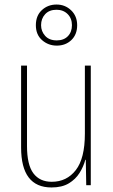

<svg xmlns="http://www.w3.org/2000/svg" viewBox="-20 -816 498 846"><path d="M380 -527V0H360L358 -112H356Q348 -82 330.5 -54Q313 -26 283 -8Q253 10 207 10Q73 10 73 -166V-527H99V-173Q99 -90 127 -52.5Q155 -15 208 -15Q274 -15 314 -66.5Q354 -118 354 -227V-527ZM230 -615Q193 -615 165.5 -639Q138 -663 138 -705Q138 -747 164.5 -771.5Q191 -796 229 -796Q267 -796 293.5 -770.5Q320 -745 320 -705Q320 -664 294.5 -639.5Q269 -615 230 -615ZM230 -638Q261 -638 279 -656.5Q297 -675 297 -705Q297 -735 278 -754Q259 -773 229 -773Q197 -773 179 -753.5Q161 -734 161 -705Q161 -678 179 -658Q197 -638 230 -638Z"/></svg>

Font: Noto Sans Georgian Condensed Thin
Style: Regular
Weight: 100
Width: 3
Designer: Monotype Design Team, Akaki Razmadze
Foundry: Google LLC
Version: Version 2.005; ttfautohint (v1.8.4.7-5d5b)